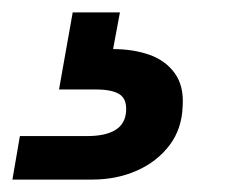

<svg xmlns="http://www.w3.org/2000/svg" viewBox="-110 -27 385 309"><path d="M-90 262 -78 192H30Q60 192 76 182Q92 172 93 151Q94 132 82 124.5Q70 117 44 117H-15L7 -7H83L72 52Q104 52 130 61Q156 70 171 90.5Q186 111 184 143Q183 180 163 206.5Q143 233 110.5 247.5Q78 262 38 262Z"/></svg>

Font: DM Sans 16pt SemiBold
Style: Italic
Weight: 600
Italic angle: -10°
Version: Version 4.004;gftools[0.9.30]